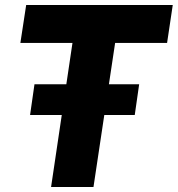

<svg xmlns="http://www.w3.org/2000/svg" viewBox="-20 -743 706 763"><path d="M99.5 -286 117 -408H533L515.5 -286ZM183 0 268 -572.5H61L84 -723H666.5L644 -572.5H437.5L351.5 0Z"/></svg>

Font: Public Sans Thin ExtraBold
Style: Italic
Weight: 800
Italic angle: -8°
Version: Version 2.001